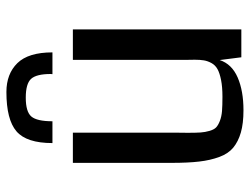

<svg xmlns="http://www.w3.org/2000/svg" viewBox="-112 -676 794 611"><g transform="rotate(-90 285.5 -370.0)"><path d="M73.2 0ZM498 0.5H409.2L400.4 -68.4Q387.7 -29.8 345 -11.2Q302.2 7.3 240.7 7.3Q198.7 7.3 169.9 -1Q141.1 -9.3 121.8 -25.1Q102.5 -41 92 -69.6Q81.5 -98.1 77.4 -133.5Q73.2 -168.9 73.2 -221.7V-535.6H169.4V-224.6Q169.4 -213.9 169.2 -195.6Q168.9 -177.2 168.9 -169.9Q168.9 -144 169.9 -129.4Q170.9 -114.7 175 -100.6Q179.2 -86.4 186 -79.8Q192.9 -73.2 206.5 -67.9Q220.2 -62.5 238 -61Q255.9 -59.6 283.7 -59.6Q314.9 -59.6 336.9 -64Q358.9 -68.4 371.6 -75.4Q384.3 -82.5 390.9 -94.7Q397.5 -106.9 399.4 -118.7Q401.4 -130.4 401.4 -147.9Q401.4 -153.8 401.1 -167Q400.9 -180.2 400.9 -187V-535.6H498ZM424.8 -600.6H355.5Q356 -602.1 356 -606.4Q356 -651.4 340.6 -668.5Q325.2 -685.5 280.8 -685.5Q235.8 -685.5 220.7 -667.7Q205.6 -649.9 205.6 -600.6H136.2Q136.2 -683.1 173.6 -715.1Q210.9 -747.1 298.8 -747.1Q356.4 -747.1 390.6 -712.2Q424.8 -677.2 424.8 -600.6Z"/></g></svg>

Font: Coda
Style: Regular
Weight: 400
Designer: vernon adams
Foundry: vernon adams
Version: Version 2.000; ttfautohint (v0.8) -r 50 -G 200 -x